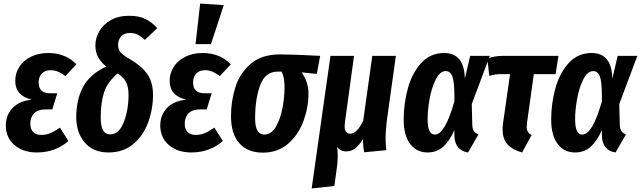

<svg xmlns="http://www.w3.org/2000/svg" viewBox="-20 -845 3615 1083"><path d="M13 -137Q13 -196 50.5 -235.5Q88 -275 159 -283Q66 -305 66 -389Q66 -432 89 -468Q112 -504 154.5 -525Q197 -546 253 -546Q300 -546 340.5 -530Q381 -514 411 -482L349 -416Q328 -432 308 -440.5Q288 -449 265 -449Q233 -449 215.5 -429.5Q198 -410 198 -380Q198 -319 262 -319H303L275 -228H239Q194 -228 172.5 -206Q151 -184 151 -147Q151 -117 167 -100.5Q183 -84 213 -84Q240 -84 264 -94Q288 -104 318 -125L366 -50Q332 -19 286.5 -2Q241 15 188 15Q111 15 62 -26.5Q13 -68 13 -137Z M867 -686 797 -620Q776 -640 756.5 -649.5Q737 -659 713 -659Q680 -659 663 -639.5Q646 -620 646 -591Q646 -567 660 -550Q674 -533 713 -511Q779 -473 811 -427Q843 -381 843 -310Q843 -230 816 -155.5Q789 -81 732.5 -33Q676 15 592 15Q506 15 458 -41Q410 -97 410 -185Q410 -280 447.5 -352.5Q485 -425 579 -470Q546 -497 532 -525.5Q518 -554 518 -589Q518 -630 540 -668.5Q562 -707 605 -731.5Q648 -756 710 -756Q763 -756 800 -738Q837 -720 867 -686ZM548 -182Q548 -87 601 -87Q652 -87 678.5 -156.5Q705 -226 705 -309Q705 -355 691.5 -381.5Q678 -408 644 -431Q585 -382 566.5 -322.5Q548 -263 548 -182Z M884 -137Q884 -196 921.5 -235.5Q959 -275 1030 -283Q937 -305 937 -389Q937 -432 960 -468Q983 -504 1025.5 -525Q1068 -546 1124 -546Q1171 -546 1211.5 -530Q1252 -514 1282 -482L1220 -416Q1199 -432 1179 -440.5Q1159 -449 1136 -449Q1104 -449 1086.5 -429.5Q1069 -410 1069 -380Q1069 -319 1133 -319H1174L1146 -228H1110Q1065 -228 1043.5 -206Q1022 -184 1022 -147Q1022 -117 1038 -100.5Q1054 -84 1084 -84Q1111 -84 1135 -94Q1159 -104 1189 -125L1237 -50Q1203 -19 1157.5 -2Q1112 15 1059 15Q982 15 933 -26.5Q884 -68 884 -137ZM1109 -825 1242 -816 1170 -596H1083Z M1283 -190Q1283 -274 1307.5 -352.5Q1332 -431 1393.5 -484.5Q1455 -538 1559 -538Q1634 -538 1786 -530L1767 -428L1681 -437Q1696 -418 1708 -386.5Q1720 -355 1720 -316Q1720 -240 1692 -163Q1664 -86 1606 -35Q1548 16 1463 16Q1377 16 1330 -37Q1283 -90 1283 -190ZM1585 -352Q1585 -412 1568 -441H1546Q1476 -441 1447.5 -364.5Q1419 -288 1419 -176Q1419 -86 1471 -86Q1511 -86 1536.5 -130.5Q1562 -175 1573.5 -236.5Q1585 -298 1585 -352Z M2155 -63Q2155 -36 2159 2L2034 14Q2027 -26 2028 -61Q2005 -25 1983 -8Q1961 9 1933 9Q1899 9 1881 -17Q1885 0 1885 33Q1885 73 1879 109L1866 204L1738 218L1844 -530H1977L1926 -158Q1924 -138 1924 -133Q1924 -91 1955 -91Q1995 -91 2029 -166L2080 -530H2213L2164 -180Q2155 -111 2155 -63Z M2602 -401 2632 -530H2743L2641 -258L2644 -139Q2645 -117 2653.5 -105Q2662 -93 2679 -87L2620 15Q2584 10 2564 -14Q2544 -38 2543 -80V-111Q2516 -50 2480 -17.5Q2444 15 2392 15Q2330 15 2293.5 -33Q2257 -81 2257 -171Q2257 -260 2280.5 -346Q2304 -432 2355.5 -489Q2407 -546 2485 -546Q2599 -546 2602 -401ZM2392 -174Q2392 -128 2402 -107Q2412 -86 2433 -86Q2490 -86 2543 -273V-304Q2543 -384 2531.5 -414Q2520 -444 2494 -444Q2462 -444 2438.5 -398Q2415 -352 2403.5 -288.5Q2392 -225 2392 -174Z M2953 -154Q2951 -136 2951 -130Q2951 -113 2957.5 -102Q2964 -91 2978 -82L2925 15Q2870 0 2842.5 -31Q2815 -62 2815 -114Q2815 -135 2817 -146L2857 -427H2804Q2773 -427 2740 -417L2729 -513Q2764 -530 2820 -530H3130L3114 -427H2991Z M3434 -401 3464 -530H3575L3473 -258L3476 -139Q3477 -117 3485.5 -105Q3494 -93 3511 -87L3452 15Q3416 10 3396 -14Q3376 -38 3375 -80V-111Q3348 -50 3312 -17.5Q3276 15 3224 15Q3162 15 3125.5 -33Q3089 -81 3089 -171Q3089 -260 3112.5 -346Q3136 -432 3187.5 -489Q3239 -546 3317 -546Q3431 -546 3434 -401ZM3224 -174Q3224 -128 3234 -107Q3244 -86 3265 -86Q3322 -86 3375 -273V-304Q3375 -384 3363.5 -414Q3352 -444 3326 -444Q3294 -444 3270.5 -398Q3247 -352 3235.5 -288.5Q3224 -225 3224 -174Z"/></svg>

Font: Fira Sans Extra Condensed SemiBold
Style: Italic
Weight: 600
Width: 3
Italic angle: -8°
Designer: Carrois Corporate & Edenspiekermann AG
Foundry: Carrois Corporate GbR & Edenspiekermann AG
Version: Version 4.203